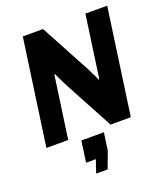

<svg xmlns="http://www.w3.org/2000/svg" viewBox="-165 -802 1021 1167"><g transform="rotate(-20 345.5 -218.0)"><path d="M438 0H569L666 -686H525L468 -283L465 -280C450 -309 437 -340 422 -368L251 -686H120L23 0H164L221 -402L225 -405C225 -405 254 -342 268 -316ZM254 250H328L368 143L384 30H238L219 167H282Z"/></g></svg>

Font: Chivo
Style: Bold Italic
Weight: 700
Italic angle: -8°
Designer: Hector Gatti
Foundry: Omnibus-Type
Version: Version 1.003;PS 001.003;hotconv 1.0.70;makeotf.lib2.5.58329